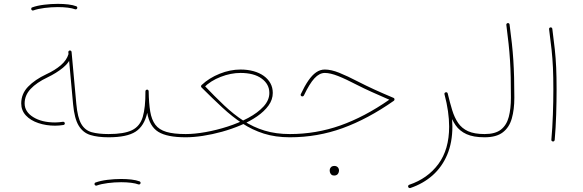

<svg xmlns="http://www.w3.org/2000/svg" viewBox="-20 -718 2990 985"><path d="M88.9 -187.5Q88.9 -151.4 112.8 -125.7Q136.7 -100.1 176.5 -86.7Q216.3 -73.2 262.7 -73.2Q273.9 -73.2 284.2 -74.2Q294.4 -75.2 305.2 -76.7Q308.6 -77.1 310.8 -79.8Q313 -82.5 312.5 -85.9Q312 -89.4 309.3 -91.6Q306.6 -93.8 303.2 -93.3Q292.5 -91.8 282.7 -90.8Q272.9 -89.8 262.7 -89.8Q194.3 -89.8 150.4 -117.2Q106.4 -144.5 106.4 -187.5Q106.4 -229 137 -261.7Q167.5 -294.4 224.1 -321.3Q269 -342.8 303.2 -370.6Q337.4 -398.4 348.1 -436Q349.1 -439.5 347.4 -442.6Q345.7 -445.8 342.3 -446.8Q338.9 -447.8 335.7 -446Q332.5 -444.3 331.5 -440.9Q322.3 -409.2 292 -383.3Q261.7 -357.4 217.3 -336.9Q159.2 -309.6 124 -273.2Q88.9 -236.8 88.9 -187.5ZM330.6 -449.7 355 -182.6Q361.8 -109.4 383.8 -73.2Q405.8 -37.1 443.6 -25.4Q481.4 -13.7 536.6 -13.7H537.1Q541 -13.7 543.2 -16.1Q545.4 -18.6 545.4 -22Q545.4 -25.9 543.2 -28.1Q541 -30.3 537.1 -30.3H536.6Q484.9 -30.3 450.4 -39.8Q416 -49.3 397 -82Q377.9 -114.7 371.6 -184.6L347.2 -451.7Q346.7 -455.1 344 -457.3Q341.3 -459.5 337.9 -459Q334.5 -458.5 332.3 -455.8Q330.1 -453.1 330.6 -449.7ZM140.6 -669.4Q141.6 -667 144.8 -665Q147.9 -663.1 151.4 -664.6Q174.3 -672.9 208.5 -677.2Q242.7 -681.6 276.9 -681.6Q279.3 -681.6 281 -682.9Q282.7 -684.1 283.9 -686Q285.2 -688 285.2 -689.9Q285.2 -693.4 282.7 -695.8Q280.3 -698.2 276.9 -698.2Q242.2 -698.2 206.5 -693.8Q170.9 -689.5 145.5 -680.2Q142.1 -679.7 140.9 -676.3Q139.6 -672.9 140.6 -669.4ZM268.6 -689.9Q268.6 -686.5 271 -684.1Q273.4 -681.6 276.9 -681.6Q304.2 -681.6 327.9 -678.7Q351.6 -675.8 365.2 -670.4Q367.7 -669.4 369.9 -669.9Q372.1 -670.4 373.8 -672.1Q375.5 -673.8 376 -675.3Q377.4 -678.7 375.7 -681.9Q374 -685.1 371.1 -686Q354.5 -692.4 329.6 -695.3Q304.7 -698.2 276.9 -698.2Q273.4 -698.2 271 -695.8Q268.6 -693.4 268.6 -689.9Z M528.3 -22Q528.3 -18.6 531 -16.1Q533.7 -13.7 537.1 -13.7Q631.3 -13.7 675.8 -42.7Q720.2 -71.8 735.4 -139.2Q747.1 -69.8 792 -41.7Q836.9 -13.7 932.6 -13.7H933.1Q937 -13.7 939.2 -16.1Q941.4 -18.6 941.4 -22Q941.4 -25.9 939.2 -28.1Q937 -30.3 933.1 -30.3H932.6Q870.6 -30.3 833.3 -41.5Q795.9 -52.7 776.9 -78.1Q757.8 -103.5 750.7 -145.8Q743.7 -188 742.7 -250Q742.7 -253.4 740.5 -255.6Q738.3 -257.8 735.4 -258.3Q731.4 -258.3 728.8 -255.9Q726.1 -253.4 726.1 -249.5Q726.6 -166 712.4 -118.2Q698.2 -70.3 657.5 -50.3Q616.7 -30.3 537.1 -30.3Q533.7 -30.3 531 -28.1Q528.3 -25.9 528.3 -22ZM465.3 229Q466.3 231.4 469.5 233.4Q472.7 235.4 476.1 233.9Q499 225.6 533.2 221.2Q567.4 216.8 601.6 216.8Q604 216.8 605.7 215.6Q607.4 214.4 608.6 212.4Q609.9 210.4 609.9 208.5Q609.9 205.1 607.4 202.6Q605 200.2 601.6 200.2Q566.9 200.2 531.2 204.6Q495.6 209 470.2 218.3Q466.8 218.8 465.6 222.2Q464.4 225.6 465.3 229ZM593.3 208.5Q593.3 211.9 595.7 214.4Q598.1 216.8 601.6 216.8Q628.9 216.8 652.6 219.7Q676.3 222.7 689.9 228Q692.4 229 694.6 228.5Q696.8 228 698.5 226.3Q700.2 224.6 700.7 223.1Q702.1 219.7 700.4 216.6Q698.7 213.4 695.8 212.4Q679.2 206.1 654.3 203.1Q629.4 200.2 601.6 200.2Q598.1 200.2 595.7 202.6Q593.3 205.1 593.3 208.5Z M924.3 -22Q924.3 -18.6 927 -16.1Q929.7 -13.7 933.1 -13.7Q972.7 -13.7 1020.8 -21Q1068.8 -28.3 1119.1 -42.2Q1169.4 -56.2 1215.8 -75.9Q1262.2 -95.7 1299.1 -121.1Q1335.9 -146.5 1357.7 -176.8Q1379.4 -207 1379.4 -241.2Q1379.4 -269 1367.2 -291Q1355 -313 1332.8 -328.9Q1310.5 -344.7 1280.3 -353Q1250 -361.3 1213.9 -361.3Q1160.6 -361.3 1106.7 -339.6Q1052.7 -317.9 1014.2 -281.7Q1011.2 -278.8 1011.5 -275.4Q1011.7 -272 1013.7 -269.5Q1016.1 -267.1 1019.5 -266.6Q1022.9 -266.1 1025.9 -269Q1060.5 -303.7 1112.3 -323.7Q1164.1 -343.8 1213.9 -343.8Q1283.2 -343.8 1322.5 -314.9Q1361.8 -286.1 1361.8 -241.2Q1361.8 -204.1 1332 -171.6Q1302.2 -139.2 1253.9 -113.3Q1205.6 -87.4 1148.2 -68.8Q1090.8 -50.3 1034.4 -40.3Q978 -30.3 933.1 -30.3Q929.7 -30.3 927 -28.1Q924.3 -25.9 924.3 -22ZM1013.7 -269.5Q1069.8 -213.4 1120.4 -166.5Q1170.9 -119.6 1222.7 -85.4Q1274.4 -51.3 1333.7 -32.5Q1393.1 -13.7 1466.8 -13.7H1467.3Q1471.2 -13.7 1473.4 -16.1Q1475.6 -18.6 1475.6 -22Q1475.6 -25.9 1473.4 -28.1Q1471.2 -30.3 1467.3 -30.3H1466.8Q1395.5 -30.3 1337.6 -47.9Q1279.8 -65.4 1229.2 -98.4Q1178.7 -131.3 1129.6 -177.7Q1080.6 -224.1 1026.4 -281.2Q1023.4 -284.2 1020 -284.2Q1016.6 -284.2 1014.2 -281.7Q1012.2 -279.8 1011.5 -276.1Q1010.7 -272.5 1013.7 -269.5Z M1646.5 -361.3Q1622.6 -361.3 1601.8 -346.9Q1581.1 -332.5 1561.8 -304.4Q1542.5 -276.4 1523.4 -235.4Q1521.5 -231.9 1522.9 -228.8Q1524.4 -225.6 1527.3 -224.1Q1529.8 -223.1 1532.2 -223.4Q1534.7 -223.6 1536.4 -225.1Q1538.1 -226.6 1539.1 -228.5Q1567.9 -289.1 1593.3 -316.4Q1618.7 -343.8 1646.5 -343.8Q1674.3 -343.8 1714.1 -328.1Q1753.9 -312.5 1812 -282.2Q1846.2 -264.6 1887 -246.3Q1927.7 -228 1977.1 -206.5Q1850.1 -118.2 1725.8 -74.2Q1601.6 -30.3 1467.3 -30.3Q1463.9 -30.3 1461.2 -28.1Q1458.5 -25.9 1458.5 -22Q1458.5 -18.6 1461.2 -16.1Q1463.9 -13.7 1467.3 -13.7Q1608.9 -13.7 1738.3 -60.8Q1867.7 -107.9 2000 -200.7Q2003.9 -203.6 2003.9 -208Q2003.9 -210.4 2002.7 -212.6Q2001.5 -214.8 1999 -215.8Q1944.3 -238.8 1900.1 -259Q1856 -279.3 1819.8 -297.9Q1761.7 -328.1 1720.2 -344.7Q1678.7 -361.3 1646.5 -361.3ZM1671.4 154.8Q1671.4 161.1 1672.9 166.5Q1674.8 172.9 1679.9 177.7Q1685.1 182.6 1694.3 182.6Q1704.1 182.6 1709.5 178.2Q1714.8 173.8 1717 167.7Q1719.2 161.6 1719.2 155.8Q1719.2 148.9 1715.3 143.1Q1712.4 138.7 1707.5 136Q1702.6 133.3 1695.8 133.3Q1683.6 133.3 1677.5 140.1Q1671.4 147 1671.4 154.8Z M2265.6 -244.1Q2262.7 -243.2 2261 -240.7Q2259.3 -238.3 2260.3 -234.4Q2284.2 -144 2284.2 -68.4Q2284.2 48.8 2229 123.5Q2173.8 198.2 2079.1 230Q2076.2 231 2074.5 234.1Q2072.8 237.3 2074.2 241.2Q2075.2 244.1 2078.4 245.8Q2081.5 247.6 2085 246.6Q2151.4 224.1 2199.7 181.2Q2248 138.2 2274.4 75.4Q2300.8 12.7 2300.8 -68.4Q2300.8 -146.5 2276.9 -238.3Q2276.4 -240.7 2274.7 -242.2Q2272.9 -243.7 2270.8 -244.4Q2268.6 -245.1 2265.6 -244.1ZM2260.3 -234.4Q2272 -186 2284.4 -145.5Q2296.9 -105 2317.4 -75.4Q2337.9 -45.9 2373.3 -29.8Q2408.7 -13.7 2465.8 -13.7H2466.3Q2470.2 -13.7 2472.4 -16.1Q2474.6 -18.6 2474.6 -22Q2474.6 -25.9 2472.4 -28.1Q2470.2 -30.3 2466.3 -30.3H2465.8Q2413.6 -30.3 2381.3 -44.9Q2349.1 -59.6 2330.3 -87.2Q2311.5 -114.7 2299.8 -153.1Q2288.1 -191.4 2276.9 -238.3Q2276.4 -241.7 2273.2 -243.7Q2270 -245.6 2266.6 -244.6Q2264.6 -244.1 2262.9 -242.4Q2261.2 -240.7 2260.5 -238.8Q2259.8 -236.8 2260.3 -234.4Z M2458 -22Q2458 -18.6 2460.4 -16.1Q2462.9 -13.7 2466.3 -13.7Q2526.4 -13.7 2559.6 -39.1Q2592.8 -64.5 2605.7 -110.4Q2618.7 -156.2 2618.7 -216.8Q2618.7 -274.9 2617.4 -321.3Q2616.2 -367.7 2613.5 -409.7Q2610.8 -451.7 2606 -495.6Q2601.1 -539.6 2594.2 -592.3Q2593.8 -595.7 2591.1 -597.9Q2588.4 -600.1 2585 -599.6Q2581.5 -599.1 2579.3 -596.4Q2577.1 -593.8 2577.6 -590.3Q2584.5 -537.6 2589.1 -493.9Q2593.8 -450.2 2596.4 -408.4Q2599.1 -366.7 2600.1 -320.8Q2601.1 -274.9 2601.1 -216.8Q2601.1 -160.2 2590.1 -118.2Q2579.1 -76.2 2550 -53.2Q2521 -30.3 2466.3 -30.3Q2462.9 -30.3 2460.4 -28.1Q2458 -25.9 2458 -22Z M2796.9 -568.4Q2804.7 -509.8 2809.6 -464.1Q2814.5 -418.5 2816.7 -370.8Q2818.8 -323.2 2818.8 -259.3Q2818.8 -198.7 2816.4 -129.9Q2814 -61 2808.6 -1Q2808.1 2.4 2810.5 4.9Q2813 7.3 2816.4 7.8Q2819.8 8.3 2822.5 5.9Q2825.2 3.4 2825.7 0Q2831.1 -61 2833.3 -129.9Q2835.4 -198.7 2835.4 -259.3Q2835.4 -323.7 2833.3 -371.8Q2831.1 -419.9 2826.2 -465.8Q2821.3 -511.7 2813.5 -570.3Q2813 -573.7 2810.3 -575.9Q2807.6 -578.1 2804.2 -577.6Q2800.8 -577.1 2798.6 -574.5Q2796.4 -571.8 2796.9 -568.4Z"/></svg>

Font: Mikhak VF
Style: Regular
Weight: 100
Designer: Amin Abedi
Version: Version 3.001